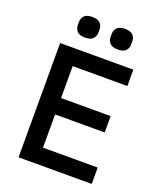

<svg xmlns="http://www.w3.org/2000/svg" viewBox="-162 -1002 917 1102"><g transform="rotate(20 296.5 -451.0)"><path d="M533 0H86V-698H533V-598H199V-403H502V-303H199V-100H533ZM209 -776Q175 -776 160.5 -791.5Q146 -807 146 -830V-848Q146 -871 160.5 -886.5Q175 -902 209 -902Q243 -902 257.5 -886.5Q272 -871 272 -848V-830Q272 -807 257.5 -791.5Q243 -776 209 -776ZM409 -776Q376 -776 361 -791.5Q346 -807 346 -830V-848Q346 -871 361 -886.5Q376 -902 409 -902Q443 -902 457.5 -886.5Q472 -871 472 -848V-830Q472 -807 457.5 -791.5Q443 -776 409 -776Z"/></g></svg>

Font: IBM Plex Sans Medium
Style: Regular
Weight: 500
Designer: Mike Abbink, Paul van der Laan, Pieter van Rosmalen
Foundry: Bold Monday
Version: Version 3.201